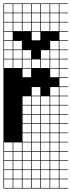

<svg xmlns="http://www.w3.org/2000/svg" viewBox="-20 -827 415 1115"><path d="M271.4 -803.6V-753.6H321.4V-803.6ZM3.6 -700H53.6V-750H3.6ZM57.1 -700H107.1V-750H57.1ZM271.4 -700H321.4V-750H271.4ZM217.9 -700H267.9V-750H217.9ZM164.3 -700H214.3V-750H164.3ZM110.7 -700H160.7V-750H110.7ZM3.6 -646.4H53.6V-696.4H3.6ZM57.1 -646.4H107.1V-696.4H57.1ZM271.4 -646.4H321.4V-696.4H271.4ZM110.7 -646.4H160.7V-696.4H110.7ZM217.9 -646.4H267.9V-696.4H217.9ZM164.3 -646.4H214.3V-696.4H164.3ZM217.9 -592.9H267.9V-642.9H217.9ZM164.3 -592.9H214.3V-642.9H164.3ZM271.4 -592.9H321.4V-642.9H271.4ZM3.6 -592.9H53.6V-642.9H3.6ZM110.7 -592.9H160.7V-642.9H110.7ZM57.1 -592.9H107.1V-642.9H57.1ZM271.4 -539.3H321.4V-589.3H271.4ZM217.9 -539.3H267.9V-589.3H217.9ZM57.1 -539.3H107.1V-589.3H57.1ZM164.3 -539.3H214.3V-589.3H164.3ZM3.6 -539.3H53.6V-589.3H3.6ZM110.7 -539.3H160.7V-589.3H110.7ZM271.4 -485.7H321.4V-535.7H271.4ZM217.9 -485.7H267.9V-535.7H217.9ZM57.1 -485.7H107.1V-535.7H57.1ZM110.7 -485.7H160.7V-535.7H110.7ZM3.6 -485.7H53.6V-535.7H3.6ZM164.3 -485.7H214.3V-535.7H164.3ZM217.9 -432.1H267.9V-482.1H217.9ZM164.3 -432.1H214.3V-482.1H164.3ZM271.4 -432.1H321.4V-482.1H271.4ZM110.7 -432.1H160.7V-482.1H110.7ZM57.1 -432.1H107.1V-482.1H57.1ZM3.6 -432.1H53.6V-482.1H3.6ZM271.4 -378.6H321.4V-428.6H271.4ZM110.7 -378.6H160.7V-428.6H110.7ZM164.3 -271.4H214.3V-321.4H164.3ZM271.4 -271.4H321.4V-321.4H271.4ZM110.7 -217.9H160.7V-267.9H110.7ZM271.4 -217.9H321.4V-267.9H271.4ZM217.9 -217.9H267.9V-267.9H217.9ZM164.3 -217.9H214.3V-267.9H164.3ZM271.4 -164.3H321.4V-214.3H271.4ZM164.3 -164.3H214.3V-214.3H164.3ZM217.9 -164.3H267.9V-214.3H217.9ZM110.7 -164.3H160.7V-214.3H110.7ZM164.3 -110.7H214.3V-160.7H164.3ZM110.7 -110.7H160.7V-160.7H110.7ZM271.4 -110.7H321.4V-160.7H271.4ZM217.9 -110.7H267.9V-160.7H217.9ZM217.9 -57.1H267.9V-107.1H217.9ZM164.3 -57.1H214.3V-107.1H164.3ZM271.4 -57.1H321.4V-107.1H271.4ZM110.7 -57.1H160.7V-107.1H110.7ZM217.9 -3.6H267.9V-53.6H217.9ZM271.4 -3.6H321.4V-53.6H271.4ZM164.3 -3.6H214.3V-53.6H164.3ZM110.7 -3.6H160.7V-53.6H110.7ZM164.3 50H214.3V0H164.3ZM57.1 50H107.1V0H57.1ZM3.6 50H53.6V0H3.6ZM110.7 50H160.7V0H110.7ZM217.9 50H267.9V0H217.9ZM271.4 50H321.4V0H271.4ZM57.1 103.6H107.1V53.6H57.1ZM110.7 103.6H160.7V53.6H110.7ZM164.3 103.6H214.3V53.6H164.3ZM217.9 103.6H267.9V53.6H217.9ZM3.6 103.6H53.6V53.6H3.6ZM271.4 103.6H321.4V53.6H271.4ZM57.1 157.1H107.1V107.1H57.1ZM110.7 157.1H160.7V107.1H110.7ZM164.3 157.1H214.3V107.1H164.3ZM217.9 157.1H267.9V107.1H217.9ZM3.6 157.1H53.6V107.1H3.6ZM271.4 157.1H321.4V107.1H271.4ZM57.1 210.7H107.1V160.7H57.1ZM110.7 210.7H160.7V160.7H110.7ZM164.3 210.7H214.3V160.7H164.3ZM217.9 210.7H267.9V160.7H217.9ZM271.4 210.7H321.4V160.7H271.4ZM3.6 210.7H53.6V160.7H3.6ZM57.1 264.3H107.1V214.3H57.1ZM164.3 264.3H214.3V214.3H164.3ZM217.9 264.3H267.9V214.3H217.9ZM271.4 264.3H321.4V214.3H271.4ZM3.6 264.3H53.6V214.3H3.6ZM110.7 264.3H160.7V214.3H110.7ZM217.9 -803.6V-753.6H267.9V-803.6ZM164.3 -803.6V-753.6H214.3V-803.6ZM110.7 -803.6V-753.6H160.7V-803.6ZM57.1 -803.6V-753.6H107.1V-803.6ZM3.6 -803.6V-753.6H53.6V-803.6ZM375 -803.6H325V-753.6H375V-750H325V-700H375V-696.4H325V-646.4H375V-642.9H325V-592.9H375V-589.3H325V-539.3H375V-535.7H325V-485.7H375V-482.1H325V-432.1H375V-428.6H325V-378.6H375V-375H325V-325H375V-321.4H325V-271.4H375V-267.9H325V-217.9H375V-214.3H325V-164.3H375V-160.7H325V-110.7H375V-107.1H325V-57.1H375V-53.6H325V-3.6H375V0H325V50H375V53.6H325V103.6H375V107.1H325V157.1H375V160.7H325V210.7H375V214.3H325V264.3H375V267.9H0V-807.1H375ZM107.1 -592.9V-646.4H160.7V-592.9ZM53.6 -592.9V-646.4H107.1V-592.9ZM160.7 -539.3V-592.9H214.3V-539.3ZM107.1 -539.3V-592.9H160.7V-539.3ZM214.3 -592.9H267.9V-539.3H214.3ZM267.9 -646.4H321.4V-592.9H267.9ZM214.3 -646.4H267.9V-592.9H214.3ZM160.7 -539.3H214.3V-485.7H160.7Z"/></svg>

Font: Jersey 10 Charted
Style: Regular
Weight: 400
Designer: Sarah Cadigan-Fried
Version: Version 1.000; ttfautohint (v1.8.4.7-5d5b)